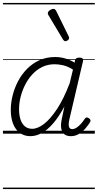

<svg xmlns="http://www.w3.org/2000/svg" viewBox="-20 -905 662 1300"><path d="M186 17Q145 17 115 -4.5Q85 -26 69 -66Q53 -106 53 -161Q53 -208 65.5 -258.5Q78 -309 102.5 -355.5Q127 -402 163.5 -439Q200 -476 248 -497.5Q296 -519 354 -519Q387 -519 420.5 -509.5Q454 -500 485 -481L488 -497Q491 -507 498 -511Q505 -515 517 -515Q534 -515 539.5 -508.5Q545 -502 542 -491L450 -98Q445 -76 445 -61.5Q445 -47 451 -39Q457 -31 469 -31Q484 -31 499 -41Q514 -51 528 -66.5Q542 -82 554 -101Q559 -108 565.5 -109.5Q572 -111 581 -105Q591 -99 592.5 -92Q594 -85 590 -78Q578 -58 558.5 -35.5Q539 -13 514 2Q489 17 460 17Q438 17 423.5 9Q409 1 401.5 -14Q394 -29 393 -48.5Q392 -68 397 -92Q402 -115 406.5 -138Q411 -161 416 -184Q378 -113 339 -68.5Q300 -24 261.5 -3.5Q223 17 186 17ZM109 -165Q109 -127 118.5 -97Q128 -67 148 -50Q168 -33 198 -33Q236 -33 279.5 -67Q323 -101 367.5 -169Q412 -237 452 -342L474 -434Q438 -456 407.5 -463Q377 -470 350 -470Q304 -470 266 -451.5Q228 -433 199 -401.5Q170 -370 150 -330.5Q130 -291 119.5 -248.5Q109 -206 109 -165ZM423 -626Q419 -626 415 -628.5Q411 -631 407 -637L307 -804Q305 -808 304 -811Q303 -814 304 -818Q305 -825 311.5 -831Q318 -837 326.5 -841Q335 -845 343 -845Q353 -845 361 -830L445 -659Q447 -655 447.5 -652Q448 -649 448 -646Q447 -638 438.5 -632Q430 -626 423 -626ZM0 365H622V375H0ZM0 -20H622V0H0ZM0 -505H622V-500H0ZM0 -885H622V-875H0Z"/></svg>

Font: Playwrite AT Guides
Style: Italic
Weight: 400
Italic angle: -13.0072°
Designer: Veronika Burian, José Scaglione
Foundry: TypeTogether
Version: Version 1.002